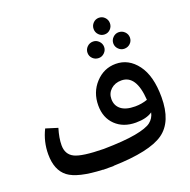

<svg xmlns="http://www.w3.org/2000/svg" viewBox="-155 -1050 1203 1217"><g transform="rotate(-20 446.5 -441.5)"><path d="M678 -803.5Q662 -787 639 -787Q616 -787 600 -803.5Q584 -820 584 -843Q584 -866 600 -882.5Q616 -899 639 -899Q662 -899 678 -882.5Q694 -866 694 -843Q694 -820 678 -803.5ZM553 -659Q529 -659 512.5 -675Q496 -691 496 -714Q496 -737 512.5 -753.5Q529 -770 553 -770Q575 -770 591.5 -753.5Q608 -737 608 -714Q608 -692 591.5 -675.5Q575 -659 553 -659ZM670 -714Q670 -737 686.5 -753.5Q703 -770 725 -770Q749 -770 765.5 -753.5Q782 -737 782 -714Q782 -691 765.5 -675Q749 -659 725 -659Q703 -659 686.5 -675.5Q670 -692 670 -714ZM841 -291Q841 -125 746.5 -58.5Q652 8 407 15V16H375H336V15Q167 8 104.5 -40Q42 -88 42 -195Q42 -280 80 -356L160 -331Q141 -268 141 -220Q141 -158 190.5 -133.5Q240 -109 385 -107Q522 -109 600.5 -123.5Q679 -138 708.5 -161Q738 -184 746 -222Q706 -194 634 -194Q550 -194 498 -244Q446 -294 446 -377Q446 -466 502.5 -527Q559 -588 639 -588Q726 -588 783.5 -511Q841 -434 841 -291ZM538 -387Q538 -343 570 -317.5Q602 -292 665 -292Q708 -292 748 -306Q737 -477 637 -477Q594 -477 566 -451.5Q538 -426 538 -387Z"/></g></svg>

Font: FiraGO Medium
Style: Regular
Weight: 500
Designer: bBox Type
Foundry: bBox Type GmbH
Version: Version 1.001;PS 001.001;hotconv 1.0.88;makeotf.lib2.5.64775